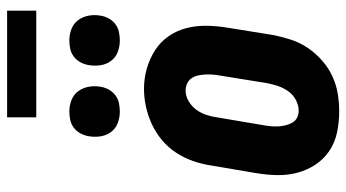

<svg xmlns="http://www.w3.org/2000/svg" viewBox="-237 -729 974 540"><g transform="rotate(-90 250.0 -459.0)"><path d="M206 8Q177 8 148 2Q119 -4 96 -19.5Q73 -35 57.5 -58Q42 -81 34.5 -108.5Q27 -136 27.5 -165.5Q28 -195 33 -225L55 -355Q59 -380 67.5 -404Q76 -428 90.5 -450.5Q105 -473 126 -490.5Q147 -508 171 -519Q195 -530 220 -535.5Q245 -541 270 -541Q300 -541 327.5 -533Q355 -525 378.5 -510Q402 -495 418 -472Q434 -449 441 -421.5Q448 -394 447.5 -364.5Q447 -335 442 -305L421 -175Q416 -151 408 -126.5Q400 -102 385 -80Q370 -58 349.5 -40Q329 -22 305 -11Q281 0 256 4Q231 8 206 8ZM209 -106Q224 -106 239 -114Q254 -122 263.5 -135.5Q273 -149 278 -164Q283 -179 286 -194L307 -324Q309 -335 310 -346Q311 -357 310.5 -367.5Q310 -378 308 -388Q306 -398 300.5 -406.5Q295 -415 285.5 -419.5Q276 -424 265 -424Q250 -424 235.5 -415.5Q221 -407 211.5 -394Q202 -381 197 -366Q192 -351 190 -336L168 -206Q166 -195 165 -184.5Q164 -174 164.5 -163.5Q165 -153 167.5 -143Q170 -133 175 -124Q180 -115 189 -110.5Q198 -106 209 -106ZM406 -609Q389 -609 373.5 -615Q358 -621 348.5 -634Q339 -647 336.5 -663.5Q334 -680 337 -697Q339 -709 345 -720Q351 -731 361 -738.5Q371 -746 383 -748.5Q395 -751 406 -751Q423 -751 438.5 -745Q454 -739 463.5 -726Q473 -713 476 -696.5Q479 -680 476 -663Q474 -651 468 -640Q462 -629 452 -621.5Q442 -614 430 -611.5Q418 -609 406 -609ZM206 -609Q189 -609 173.5 -615Q158 -621 148.5 -634Q139 -647 136.5 -663.5Q134 -680 137 -697Q139 -709 145 -720Q151 -731 161 -738.5Q171 -746 183 -748.5Q195 -751 206 -751Q223 -751 238.5 -745Q254 -739 263.5 -726Q273 -713 276 -696.5Q279 -680 276 -663Q274 -651 268 -640Q262 -629 252 -621.5Q242 -614 230 -611.5Q218 -609 206 -609ZM190 -844V-926H490V-844Z"/></g></svg>

Font: Iosevka Slab Heavy Oblique
Style: Regular
Weight: 900
Italic angle: -9°
Monospace: yes
Designer: Belleve Invis
Foundry: Belleve Invis
Version: Version 11.1.1; ttfautohint (v1.8.3)